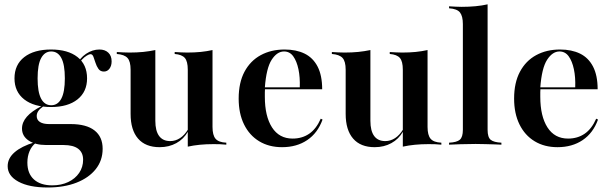

<svg xmlns="http://www.w3.org/2000/svg" viewBox="-20 -651 2749 864"><path d="M194.4 192.7Q111.3 192.7 62.9 166.5Q14.5 140.3 14.5 96.8Q14.5 61.3 45.6 34.3Q76.6 7.3 134.7 -10.5L140.3 -7.3Q122.6 6.5 112.9 29.4Q103.2 52.4 103.2 80.6Q103.2 129.8 132.7 156.5Q162.1 183.1 215.3 183.1Q255.6 183.1 287.1 168.1Q318.5 153.2 336.3 127Q354 100.8 354 67.7Q354 35.5 331.9 18.5Q309.7 1.6 266.1 1.6H188.7Q138.7 1.6 108.9 -18.5Q79 -38.7 79 -72.6Q79 -100.8 100.8 -125.8Q122.6 -150.8 166.9 -173.4L175 -172.6Q158.9 -161.3 152 -150.8Q145.2 -140.3 145.2 -129Q145.2 -111.3 159.7 -102Q174.2 -92.7 200.8 -92.7H297.6Q368.5 -92.7 405.2 -64.1Q441.9 -35.5 441.9 18.5Q441.9 71 410.9 110.1Q379.8 149.2 324.2 171Q268.5 192.7 194.4 192.7ZM209.7 -169.4Q133.1 -169.4 89.1 -203.6Q45.2 -237.9 45.2 -298.4Q45.2 -359.7 89.1 -394Q133.1 -428.2 209.7 -428.2Q285.5 -428.2 328.6 -394.4Q371.8 -360.5 371.8 -298.4Q371.8 -237.9 328.6 -203.6Q285.5 -169.4 209.7 -169.4ZM210.5 -177.4Q240.3 -177.4 256 -207.3Q271.8 -237.1 271.8 -298.4Q271.8 -360.5 256 -389.9Q240.3 -419.4 210.5 -419.4Q181.5 -419.4 165.3 -389.9Q149.2 -360.5 149.2 -298.4Q149.2 -237.1 164.9 -207.3Q180.6 -177.4 210.5 -177.4ZM447.6 -329Q431.5 -329 423 -341.1Q414.5 -353.2 409.7 -368.5Q404.8 -383.9 400.4 -395.6Q396 -407.3 387.1 -407.3Q381.5 -407.3 370.6 -400.8Q359.7 -394.4 348.4 -382.3Q337.1 -370.2 329 -352.4L325 -358.9Q338.7 -389.5 367.3 -408.9Q396 -428.2 427.4 -428.2Q452.4 -428.2 467.3 -414.1Q482.3 -400 482.3 -375Q482.3 -354.8 472.6 -341.9Q462.9 -329 447.6 -329Z M698.4 11.3Q634.7 11.3 601.2 -27.4Q567.7 -66.1 567.7 -138.7V-337.1Q567.7 -375 553.6 -390.3Q539.5 -405.6 505.6 -408.1V-416.9Q519.4 -416.1 533.5 -415.3Q547.6 -414.5 562.9 -414.5Q596 -414.5 624.2 -417.3Q652.4 -420.2 679 -425.8V-107.3Q679 -62.1 696 -39.1Q712.9 -16.1 746 -16.1Q769.4 -16.1 789.9 -29.4Q810.5 -42.7 826.6 -69.4L825.8 -58.9Q806.5 -25 773.4 -6.9Q740.3 11.3 698.4 11.3ZM825 8.9V-337.1Q825 -375 811.7 -390.3Q798.4 -405.6 766.1 -408.1V-416.9Q779.8 -416.1 794 -415.3Q808.1 -414.5 822.6 -414.5Q854.8 -414.5 883.1 -417.3Q911.3 -420.2 936.3 -425.8V-79.8Q936.3 -42.7 950 -26.6Q963.7 -10.5 998.4 -8.9V0Q983.9 -1.6 969.8 -2Q955.6 -2.4 940.3 -2.4Q908.1 -2.4 879.4 0.4Q850.8 3.2 825 8.9Z M1249.2 11.3Q1190.3 11.3 1146.4 -15.3Q1102.4 -41.9 1078.2 -91.1Q1054 -140.3 1054 -207.3Q1054 -279 1080.2 -328.2Q1106.5 -377.4 1153.2 -402.8Q1200 -428.2 1260.5 -428.2Q1312.9 -428.2 1350.8 -409.7Q1388.7 -391.1 1409.3 -351.2Q1429.8 -311.3 1429.8 -249.2H1133.9L1133.1 -258.1H1329Q1330.6 -303.2 1323 -339.5Q1315.3 -375.8 1299.6 -397.6Q1283.9 -419.4 1258.1 -419.4Q1226.6 -419.4 1202.4 -381.9Q1178.2 -344.4 1171.8 -256.5L1172.6 -254.8Q1171.8 -245.2 1171.8 -235.5Q1171.8 -225.8 1171.8 -215.3Q1171.8 -128.2 1204 -77.8Q1236.3 -27.4 1296.8 -27.4Q1339.5 -27.4 1371.4 -49.2Q1403.2 -71 1423.4 -116.9L1431.5 -112.9Q1409.7 -52.4 1362.5 -20.6Q1315.3 11.3 1249.2 11.3Z M1666.1 11.3Q1602.4 11.3 1569 -27.4Q1535.5 -66.1 1535.5 -138.7V-337.1Q1535.5 -375 1521.4 -390.3Q1507.3 -405.6 1473.4 -408.1V-416.9Q1487.1 -416.1 1501.2 -415.3Q1515.3 -414.5 1530.6 -414.5Q1563.7 -414.5 1591.9 -417.3Q1620.2 -420.2 1646.8 -425.8V-107.3Q1646.8 -62.1 1663.7 -39.1Q1680.6 -16.1 1713.7 -16.1Q1737.1 -16.1 1757.7 -29.4Q1778.2 -42.7 1794.4 -69.4L1793.5 -58.9Q1774.2 -25 1741.1 -6.9Q1708.1 11.3 1666.1 11.3ZM1792.7 8.9V-337.1Q1792.7 -375 1779.4 -390.3Q1766.1 -405.6 1733.9 -408.1V-416.9Q1747.6 -416.1 1761.7 -415.3Q1775.8 -414.5 1790.3 -414.5Q1822.6 -414.5 1850.8 -417.3Q1879 -420.2 1904 -425.8V-79.8Q1904 -42.7 1917.7 -26.6Q1931.5 -10.5 1966.1 -8.9V0Q1951.6 -1.6 1937.5 -2Q1923.4 -2.4 1908.1 -2.4Q1875.8 -2.4 1847.2 0.4Q1818.5 3.2 1792.7 8.9Z M2000.8 0V-8.9Q2035.5 -10.5 2049.2 -22.2Q2062.9 -33.9 2062.9 -66.9V-542.7Q2062.9 -578.2 2050 -594.8Q2037.1 -611.3 2000.8 -613.7V-622.6Q2015.3 -621.8 2029.8 -621Q2044.4 -620.2 2057.3 -620.2Q2090.3 -620.2 2119.8 -623Q2149.2 -625.8 2174.2 -631.5V-66.9Q2174.2 -33.1 2188.3 -21.8Q2202.4 -10.5 2236.3 -8.9V0Q2225 -0.8 2206.5 -1.2Q2187.9 -1.6 2165.3 -2.4Q2142.7 -3.2 2120.2 -3.2Q2087.1 -3.2 2052.4 -2Q2017.7 -0.8 2000.8 0Z M2488.7 11.3Q2429.8 11.3 2385.9 -15.3Q2341.9 -41.9 2317.7 -91.1Q2293.5 -140.3 2293.5 -207.3Q2293.5 -279 2319.8 -328.2Q2346 -377.4 2392.7 -402.8Q2439.5 -428.2 2500 -428.2Q2552.4 -428.2 2590.3 -409.7Q2628.2 -391.1 2648.8 -351.2Q2669.4 -311.3 2669.4 -249.2H2373.4L2372.6 -258.1H2568.5Q2570.2 -303.2 2562.5 -339.5Q2554.8 -375.8 2539.1 -397.6Q2523.4 -419.4 2497.6 -419.4Q2466.1 -419.4 2441.9 -381.9Q2417.7 -344.4 2411.3 -256.5L2412.1 -254.8Q2411.3 -245.2 2411.3 -235.5Q2411.3 -225.8 2411.3 -215.3Q2411.3 -128.2 2443.5 -77.8Q2475.8 -27.4 2536.3 -27.4Q2579 -27.4 2610.9 -49.2Q2642.7 -71 2662.9 -116.9L2671 -112.9Q2649.2 -52.4 2602 -20.6Q2554.8 11.3 2488.7 11.3Z"/></svg>

Font: Playfair 144pt
Style: Bold
Weight: 700
Version: Version 2.001;gftools[0.9.30]